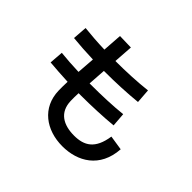

<svg xmlns="http://www.w3.org/2000/svg" viewBox="-179 -1044 1358 1358"><g transform="rotate(45 500.0 -365.0)"><path d="M108 -653 100 -545C163 -539 232 -534 302 -532L292 -398C230 -400 168 -404 113 -410L105 -306C160 -301 223 -297 287 -294C286 -261 285 -231 286 -205C290 -39 420 55 583 55C735 55 877 -25 890 -222L780 -239C759 -97 689 -57 588 -57C482 -57 401 -101 398 -215C397 -239 398 -263 399 -292H420C524 -292 643 -297 735 -306L727 -410C635 -400 523 -396 420 -396H405L414 -530H420C529 -530 642 -535 740 -545L732 -653C636 -642 528 -637 422 -637L432 -782L320 -785L310 -639C240 -641 172 -646 108 -653Z"/></g></svg>

Font: KT Kiyosuna Sans Bold
Style: Regular
Weight: 700
Designer: [Zen Kaku Gothic] Yoshimichi Ohira
Version: Version 1.010;Glyphs 3.1.2 (3151)